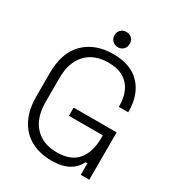

<svg xmlns="http://www.w3.org/2000/svg" viewBox="-205 -993 1045 1134"><g transform="rotate(30 317.5 -426.0)"><path d="M52 -271V-429Q52 -569 125.5 -641.5Q199 -714 322 -714Q444 -714 506.5 -646Q569 -578 569 -465V-460H505V-467Q505 -522 486 -564.5Q467 -607 426.5 -631.5Q386 -656 322 -656Q225 -656 170.5 -597Q116 -538 116 -431V-269Q116 -162 170.5 -103Q225 -44 322 -44Q417 -44 462 -99Q507 -154 507 -247V-267H276V-323H569V0H511V-79H499Q487 -55 465 -33.5Q443 -12 407.5 1Q372 14 318 14Q238 14 178 -18.5Q118 -51 85 -114.5Q52 -178 52 -271ZM271 -814Q271 -837 286 -851.5Q301 -866 323 -866Q346 -866 360.5 -851.5Q375 -837 375 -814Q375 -792 360.5 -777Q346 -762 323 -762Q301 -762 286 -777Q271 -792 271 -814Z"/></g></svg>

Font: Space Grotesk Frontify Light
Style: Regular
Weight: 300
Designer: Florian Karsten
Version: Version 2.000